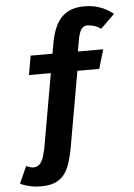

<svg xmlns="http://www.w3.org/2000/svg" viewBox="-65 -857 780 1120"><g transform="rotate(-5 325.0 -297.0)"><path d="M243.5 -438 166.5 0Q161 23 156 40Q151 57.5 143 71Q135.5 84.5 125 92Q114.5 99.5 100.5 101Q87.5 102 76 98Q72.5 97 54.5 90Q54 90 54 89.5H53L8 188Q15.5 192.5 22 195Q30.5 198.5 44 202.5Q59 207 72.5 209.5Q88 213 107 214Q162.5 217.5 200 205.5Q236.5 193.5 260.5 166.5Q284 139.5 298 97.5Q312 56 322 0L399 -438H527L560 -550H411.5L423.5 -616.5Q427 -640 433.5 -656.5Q439 -672 447 -682Q454 -691 465 -695Q475.5 -698 488.5 -696.5Q510 -694 527.5 -687.5Q543 -681.5 559 -670.5L641 -750.5Q632 -757.5 616 -768.5Q600.5 -778.5 582.5 -786.5Q567 -793.5 541.5 -801Q518 -807 492.5 -808.5Q444 -811.5 407 -801Q371 -790.5 344.5 -766.5Q318.5 -742.5 302 -706Q285.5 -670.5 275.5 -621L263 -550H135L115.5 -438Z"/></g></svg>

Font: B612
Style: Regular
Weight: 700
Italic angle: -10°
Designer: Nicolas Chauveau, Thomas Paillot, Jonathan Favre-Lamarine, Jean-Luc Vinot
Foundry: AIRBUS
Version: Version 1.008